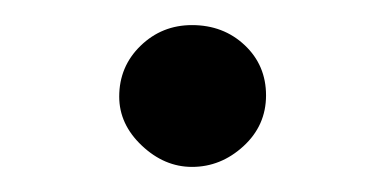

<svg xmlns="http://www.w3.org/2000/svg" viewBox="-20 -309 307 153"><path d="M133 -176Q111 -176 93 -193Q75 -210 75 -232Q75 -256 92 -272.5Q109 -289 133 -289Q158 -289 175 -273Q192 -257 192 -233Q192 -209 174 -192.5Q156 -176 133 -176Z"/></svg>

Font: Teachers
Style: Regular
Weight: 400
Designer: Alfredo Marco Pradil, Chank Diesel
Version: Version 1.001